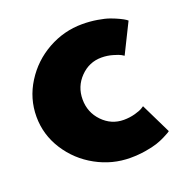

<svg xmlns="http://www.w3.org/2000/svg" viewBox="-103 -623 707 733"><g transform="rotate(-20 250.0 -256.5)"><path d="M22 -254.9Q22 -328.6 61.8 -391.8Q101.6 -455.1 167 -491.5Q232.4 -527.8 306.2 -527.8Q337.9 -527.8 367.4 -522.9Q397 -518.1 416.3 -511Q435.5 -503.9 450.2 -496.8Q464.8 -489.7 471.7 -484.9L478 -480L418 -358.9Q414.1 -361.3 407.2 -365.5Q400.4 -369.6 377.9 -376.2Q355.5 -382.8 332 -382.8Q281.7 -382.8 245.8 -345.9Q210 -309.1 210 -256.8Q210 -204.1 245.8 -167Q281.7 -129.9 332 -129.9Q355.5 -129.9 377 -135.7Q398.4 -141.6 408.2 -147.5L418 -153.8L478 -30.8Q475.6 -28.8 470.9 -25.9Q466.3 -22.9 450.2 -14.9Q434.1 -6.8 415.8 -0.7Q397.5 5.4 367.7 10.3Q337.9 15.1 306.2 15.1Q232.9 15.1 167.5 -20.8Q102.1 -56.6 62 -119.1Q22 -181.6 22 -254.9Z"/></g></svg>

Font: Hussar Preview
Style: Bold
Weight: 700
Foundry: Cannot Into Space Fonts, PlusOne Fonts
Version: Version 2.29RC2 "Millennial"